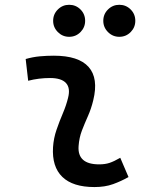

<svg xmlns="http://www.w3.org/2000/svg" viewBox="-20 -755 626 785"><path d="M471.7 -109.9 505.4 -31.2Q475.6 -14.2 442.4 -2.2Q409.2 9.8 366.2 9.8Q277.8 9.8 234.9 -31.7Q191.9 -73.2 196.8 -153.3Q199.2 -189.9 211.2 -224.6Q223.1 -259.3 237.1 -292Q251 -324.7 258.3 -355Q268.6 -395 249.8 -415.5Q231 -436 184.6 -436Q138.2 -436 95.2 -424.8L85 -513.7Q113.8 -522 142.6 -524.7Q171.4 -527.3 200.2 -527.3Q301.3 -527.3 342.3 -481.2Q383.3 -435.1 361.3 -345.2Q353 -310.5 339.6 -280.5Q326.2 -250.5 314.9 -221.2Q303.7 -191.9 301.3 -157.7Q295.9 -83 385.3 -83Q409.7 -83 428 -89.1Q446.3 -95.2 471.7 -109.9ZM467.8 -604.5Q440.9 -604.5 421.6 -623.8Q402.3 -643.1 402.3 -669.9Q402.3 -697.3 421.6 -716.3Q440.9 -735.4 467.8 -735.4Q495.1 -735.4 514.2 -716.3Q533.2 -697.3 533.2 -669.9Q533.2 -643.1 514.2 -623.8Q495.1 -604.5 467.8 -604.5ZM262.7 -604.5Q235.8 -604.5 216.6 -623.8Q197.3 -643.1 197.3 -669.9Q197.3 -697.3 216.6 -716.3Q235.8 -735.4 262.7 -735.4Q290 -735.4 309.1 -716.3Q328.1 -697.3 328.1 -669.9Q328.1 -643.1 309.1 -623.8Q290 -604.5 262.7 -604.5Z"/></svg>

Font: Cascadia Code
Style: Italic
Weight: 400
Italic angle: -10°
Designer: Aaron Bell
Foundry: Saja Typeworks
Version: Version 2407.024